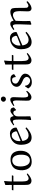

<svg xmlns="http://www.w3.org/2000/svg" viewBox="1782 -2505 740 4344"><g transform="rotate(-90 2152.0 -333.0)"><path d="M138 -582C140 -556 140 -492 140 -441L134 -435H30L24 -429L17 -405L22 -400H134L140 -393V-203C140 -68 142 -49 163 -22C181 2 212 9 235 9C262 9 287 -1 311 -14C343 -31 372 -54 399 -79L392 -94L380 -96C350 -77 314 -55 289 -55C272 -55 257 -60 244 -75C222 -99 218 -163 218 -205V-394L224 -400H343L349 -405L357 -431L352 -435H224L218 -440C219 -498 224 -549 229 -606L222 -611Z M566 -316C572 -341 580 -365 598 -384C624 -412 662 -426 692 -426C719 -426 746 -419 766 -400C816 -356 824 -284 824 -220C824 -193 822 -166 816 -139C810 -112 800 -85 781 -64C758 -39 727 -27 693 -27C666 -27 640 -36 621 -53C570 -98 558 -173 558 -239C558 -265 560 -291 566 -316ZM666 14C736 14 808 -6 855 -59C899 -108 913 -174 913 -239C913 -306 896 -377 845 -424C809 -456 762 -465 715 -465C645 -465 574 -443 527 -391C479 -339 472 -265 472 -196C476 -133 493 -69 541 -26C574 4 622 14 666 14Z M1177 -396C1198 -422 1228 -438 1261 -438C1280 -438 1293 -435 1305 -428C1329 -412 1345 -379 1351 -354C1352 -351 1352 -347 1352 -344C1352 -328 1345 -320 1339 -318L1137 -238L1133 -242C1132 -248 1131 -254 1131 -260C1131 -309 1138 -354 1177 -396ZM1417 -319C1424 -322 1434 -327 1437 -332C1438 -333 1438 -336 1438 -340C1438 -382 1421 -423 1388 -450C1362 -471 1329 -478 1296 -478C1220 -478 1148 -445 1099 -388C1060 -343 1048 -284 1048 -226C1048 -177 1055 -126 1074 -80C1083 -57 1096 -34 1116 -18C1144 4 1179 12 1214 12C1256 12 1297 -2 1333 -23C1373 -45 1409 -73 1442 -104L1429 -122L1418 -124C1395 -106 1371 -91 1346 -78C1320 -65 1293 -56 1264 -56C1234 -56 1204 -64 1182 -85C1152 -113 1138 -164 1135 -197Z M1839 -339 1893 -388C1891 -410 1884 -435 1870 -449C1856 -463 1833 -467 1814 -467C1796 -467 1781 -457 1767 -448C1744 -433 1723 -415 1704 -397L1694 -401C1691 -421 1685 -442 1671 -456C1658 -469 1640 -473 1622 -473C1603 -473 1585 -463 1567 -454C1539 -438 1512 -418 1487 -398L1499 -381C1524 -395 1554 -412 1577 -412C1588 -412 1598 -407 1604 -397C1620 -372 1620 -296 1620 -243C1619 -163 1615 -76 1608 -6L1623 3L1693 -18C1689 -110 1690 -201 1691 -294C1692 -308 1692 -328 1697 -340C1709 -367 1733 -402 1774 -402C1787 -402 1799 -397 1808 -388C1819 -376 1824 -360 1827 -344Z M2126 -392C2126 -413 2124 -437 2110 -453C2098 -469 2078 -471 2064 -471C2045 -471 2023 -459 2005 -450C1981 -438 1948 -415 1924 -396L1937 -378C1961 -393 1995 -410 2017 -410C2027 -410 2036 -405 2041 -395C2048 -381 2052 -355 2052 -325L2046 -104C2046 -60 2048 -38 2062 -20C2079 1 2102 8 2126 8C2152 8 2176 -5 2198 -19C2225 -39 2247 -62 2267 -89V-100L2254 -110C2238 -96 2222 -84 2204 -74C2192 -68 2176 -65 2162 -65C2148 -65 2136 -74 2130 -87C2122 -105 2118 -141 2118 -182ZM2140 -625C2140 -655 2120 -683 2086 -683C2056 -683 2024 -661 2022 -627C2022 -595 2048 -569 2080 -569C2112 -569 2138 -592 2140 -625Z M2646 -383C2645 -405 2634 -426 2618 -441C2595 -462 2563 -466 2533 -466C2484 -466 2437 -450 2401 -417C2374 -393 2360 -358 2360 -323C2360 -291 2378 -263 2401 -242C2424 -222 2454 -208 2485 -195C2511 -184 2539 -172 2558 -153C2573 -138 2584 -118 2584 -97C2584 -79 2575 -62 2563 -49C2548 -33 2521 -21 2499 -21C2469 -21 2442 -34 2420 -55C2397 -76 2387 -106 2385 -136L2371 -137L2322 -66C2332 -47 2346 -30 2362 -16C2391 10 2431 17 2469 17C2526 17 2582 -2 2621 -44C2645 -69 2657 -103 2657 -138C2657 -163 2643 -186 2625 -204C2611 -218 2574 -240 2542 -254C2513 -266 2470 -288 2458 -300C2443 -316 2432 -328 2432 -350C2432 -372 2439 -393 2455 -408C2470 -423 2492 -431 2514 -431C2534 -431 2555 -424 2566 -406C2576 -390 2578 -371 2579 -353L2591 -346Z M2863 -582C2865 -556 2865 -492 2865 -441L2859 -435H2755L2749 -429L2742 -405L2747 -400H2859L2865 -393V-203C2865 -68 2867 -49 2888 -22C2906 2 2937 9 2960 9C2987 9 3012 -1 3036 -14C3068 -31 3097 -54 3124 -79L3117 -94L3105 -96C3075 -77 3039 -55 3014 -55C2997 -55 2982 -60 2969 -75C2947 -99 2943 -163 2943 -205V-394L2949 -400H3068L3074 -405L3082 -431L3077 -435H2949L2943 -440C2944 -498 2949 -549 2954 -606L2947 -611Z M3339 -396C3360 -422 3390 -438 3423 -438C3442 -438 3455 -435 3467 -428C3491 -412 3507 -379 3513 -354C3514 -351 3514 -347 3514 -344C3514 -328 3507 -320 3501 -318L3299 -238L3295 -242C3294 -248 3293 -254 3293 -260C3293 -309 3300 -354 3339 -396ZM3579 -319C3586 -322 3596 -327 3599 -332C3600 -333 3600 -336 3600 -340C3600 -382 3583 -423 3550 -450C3524 -471 3491 -478 3458 -478C3382 -478 3310 -445 3261 -388C3222 -343 3210 -284 3210 -226C3210 -177 3217 -126 3236 -80C3245 -57 3258 -34 3278 -18C3306 4 3341 12 3376 12C3418 12 3459 -2 3495 -23C3535 -45 3571 -73 3604 -104L3591 -122L3580 -124C3557 -106 3533 -91 3508 -78C3482 -65 3455 -56 3426 -56C3396 -56 3366 -64 3344 -85C3314 -113 3300 -164 3297 -197Z M3850 -18C3846 -99 3848 -138 3848 -198C3848 -250 3851 -302 3853 -349C3875 -367 3898 -383 3924 -395C3942 -403 3962 -410 3982 -410C4007 -410 4028 -402 4045 -384C4056 -371 4062 -354 4065 -336C4070 -308 4072 -278 4072 -249L4067 -78C4067 -57 4069 -34 4081 -17C4093 2 4113 10 4139 10C4152 10 4187 0 4207 -11C4240 -30 4267 -51 4296 -79L4287 -100H4274C4249 -81 4217 -60 4194 -60C4171 -60 4149 -77 4147 -111C4146 -130 4146 -202 4146 -256C4146 -320 4146 -417 4126 -440C4108 -462 4078 -469 4049 -469C4020 -469 3992 -461 3965 -450C3927 -436 3894 -418 3860 -397L3852 -403C3849 -422 3847 -439 3831 -454C3818 -467 3799 -471 3781 -471C3744 -472 3687 -430 3645 -400L3662 -378C3691 -397 3716 -413 3737 -413C3750 -413 3759 -404 3764 -393C3776 -369 3775 -303 3774 -257C3773 -171 3767 -44 3765 -1L3780 6Z"/></g></svg>

Font: Neo Euler
Style: Euler
Weight: 500
Designer: Hermann Zapf
Version: Version 000.002